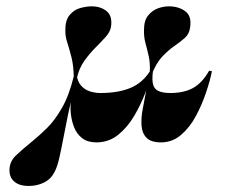

<svg xmlns="http://www.w3.org/2000/svg" viewBox="-20 -447 733 618"><path d="M275 -426.6Q304.8 -426.6 323.8 -410.5Q342.7 -394.4 337.1 -359.7Q333.9 -343.5 319.8 -327.8Q305.6 -312.1 287.1 -293.5Q268.5 -275 251.2 -250.8Q233.9 -226.6 226.6 -191.9L217.7 -195.2Q216.9 -235.5 210.1 -262.5Q203.2 -289.5 196.8 -309.3Q190.3 -329 190.3 -346.8Q189.5 -380.6 203.6 -398Q217.7 -415.3 237.9 -421Q258.1 -426.6 275 -426.6ZM10.5 100.8Q10.5 73.4 31 53.6Q51.6 33.9 85.5 6.5Q106.5 -10.5 131.5 -35.1Q156.5 -59.7 179.4 -99.6Q202.4 -139.5 217.7 -202.4L225 -183.9Q224.2 -176.6 222.2 -169.4Q220.2 -162.1 217.7 -155.6Q207.3 -118.5 199.2 -79.4Q191.1 -40.3 184.3 -4Q177.4 32.3 171 60.9Q164.5 89.5 155.6 106.5Q144.4 129 122.2 140.3Q100 151.6 71 151.6Q43.5 151.6 27 138.3Q10.5 125 10.5 100.8ZM233.9 -240.3 226.6 -208.1Q229 -185.5 240.3 -172.2Q251.6 -158.9 268.5 -153.2Q285.5 -147.6 303.2 -147.6Q359.7 -147.6 399.2 -163.7Q438.7 -179.8 463.7 -219.4L471 -217.7Q462.9 -188.7 448.4 -150Q433.9 -111.3 412.1 -74.2Q390.3 -37.1 360.1 -12.9Q329.8 11.3 290.3 11.3Q262.1 11.3 244.8 -2Q227.4 -15.3 219 -36.3Q210.5 -57.3 208.1 -80.6Q205.6 -104 208.9 -124.2L225 -240.3ZM523.4 -426.6Q554.8 -426.6 576.2 -410.9Q597.6 -395.2 591.9 -358.9Q589.5 -337.9 575 -325Q560.5 -312.1 541.1 -298.8Q521.8 -285.5 502 -264.5Q482.3 -243.5 467.7 -205.6L462.1 -213.7Q463.7 -243.5 458.9 -265.3Q454 -287.1 448.4 -307.7Q442.7 -328.2 443.5 -350.8Q443.5 -380.6 456.5 -396.8Q469.4 -412.9 487.5 -419.8Q505.6 -426.6 523.4 -426.6ZM466.9 -241.9 475.8 -239.5Q468.5 -201.6 471.4 -181.9Q474.2 -162.1 488.7 -154.8Q503.2 -147.6 528.2 -147.6Q571.8 -147.6 601.2 -163.7Q630.6 -179.8 653.2 -219.4L662.1 -217.7Q656.5 -188.7 643.5 -150Q630.6 -111.3 610.9 -74.2Q591.1 -37.1 562.9 -12.9Q534.7 11.3 498.4 11.3Q466.1 11.3 451.6 -3.6Q437.1 -18.5 435.5 -43.5Q433.9 -68.5 439.5 -96.8Z"/></svg>

Font: Playfair 144pt SemiExpanded Black
Style: Regular
Weight: 900
Width: 6
Designer: Claus Eggers Sørensen
Foundry: Claus Eggers Sørensen
Version: Version 2.203